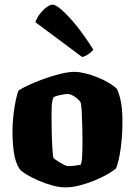

<svg xmlns="http://www.w3.org/2000/svg" viewBox="-20 -811 584 831"><path d="M262 0Q237 0 206 -8.5Q175 -17 145.5 -30Q116 -43 94.5 -56Q73 -69 65 -79Q46 -108 40 -151.5Q34 -195 34 -239Q34 -276 38 -311.5Q42 -347 48 -376Q54 -405 61 -420Q75 -429 103.5 -442.5Q132 -456 168 -469Q204 -482 240 -491Q276 -500 303 -500Q323 -500 349.5 -493.5Q376 -487 403 -476Q430 -465 452.5 -451.5Q475 -438 487 -425Q495 -406 500 -386Q505 -366 507.5 -341.5Q510 -317 510 -284Q510 -226 502.5 -169.5Q495 -113 482 -82Q470 -71 445.5 -57Q421 -43 389.5 -30Q358 -17 325 -8.5Q292 0 262 0ZM275 -92Q277 -92 286.5 -92.5Q296 -93 308 -94.5Q320 -96 329 -98Q334 -106 335.5 -134Q337 -162 337 -198Q337 -228 336 -265.5Q335 -303 333.5 -333Q332 -363 328 -369Q324 -376 314.5 -384Q305 -392 294 -398Q283 -404 272 -404Q263 -404 252 -402Q241 -400 231 -397.5Q221 -395 213 -391Q209 -387 206.5 -374Q204 -361 203.5 -342.5Q203 -324 203 -301Q203 -270 204 -232Q205 -194 207 -164.5Q209 -135 211 -128Q213 -125 221 -119.5Q229 -114 239.5 -107.5Q250 -101 259.5 -96.5Q269 -92 275 -92ZM336 -564 133 -715Q140 -735 153.5 -752Q167 -769 182 -780Q197 -791 208 -791Q221 -791 248.5 -767Q276 -743 311.5 -699Q347 -655 384 -596Q379 -589 366 -579Q353 -569 336 -564Z"/></svg>

Font: Texturina Medium 12pt Black
Style: Regular
Weight: 900
Version: Version 1.002